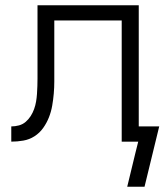

<svg xmlns="http://www.w3.org/2000/svg" viewBox="-20 -540 640 732"><path d="M465 172 496 44 507 0H444V-462H187V-280Q187 -279 187 -278Q187 -277 187 -275Q187 -252 187 -229Q187 -206 185 -183Q183 -160 179 -137Q175 -114 166.5 -92.5Q158 -71 144.5 -52Q131 -33 111.5 -20.5Q92 -8 69 -4Q46 0 23 0V-58Q38 -58 52.5 -62Q67 -66 78 -75.5Q89 -85 97 -97.5Q105 -110 110 -124Q115 -138 117.5 -152.5Q120 -167 121 -182Q122 -197 122.5 -212Q123 -227 123 -241Q123 -251 123 -261Q123 -271 123 -281V-520H509V-58H587L531 172Z"/></svg>

Font: Iosevka Custom Light Extended
Style: Regular
Weight: 300
Width: 7
Monospace: yes
Designer: Belleve Invis
Foundry: Belleve Invis
Version: Version 11.2.4; ttfautohint (v1.8.4)